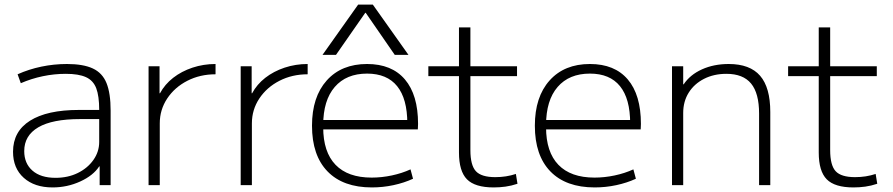

<svg xmlns="http://www.w3.org/2000/svg" viewBox="-20 -810 3906 840"><path d="M210 10Q131 10 84 -32Q37 -74 37 -146Q37 -235 111.5 -282Q186 -329 325 -329H414Q414 -390 401 -424Q388 -458 356 -472.5Q324 -487 268 -487Q217 -487 167 -476.5Q117 -466 71 -446L57 -485Q106 -507 161 -518.5Q216 -530 273 -530Q344 -530 386 -510.5Q428 -491 446 -446.5Q464 -402 464 -326V0H416V-82H414Q388 -42 331 -16Q274 10 210 10ZM223 -32Q277 -32 320 -53Q363 -74 388.5 -110Q414 -146 414 -189V-289H330Q209 -289 147.5 -253Q86 -217 86 -149Q86 -95 122 -63.5Q158 -32 223 -32Z M630 0V-520H678V-402H680Q701 -441 737.5 -469.5Q774 -498 822 -514Q870 -530 923 -530V-485Q855 -485 799.5 -456.5Q744 -428 711.5 -379Q679 -330 679 -270V0Z M1033 0V-520H1081V-402H1083Q1104 -441 1140.5 -469.5Q1177 -498 1225 -514Q1273 -530 1326 -530V-485Q1258 -485 1202.5 -456.5Q1147 -428 1114.5 -379Q1082 -330 1082 -270V0Z M1607 10Q1481 10 1413 -60Q1345 -130 1345 -260Q1345 -386 1409.5 -458Q1474 -530 1586 -530Q1694 -530 1751.5 -462.5Q1809 -395 1809 -268Q1809 -261 1808.5 -255Q1808 -249 1808 -244H1372V-285H1774L1762 -270Q1762 -378 1717.5 -433Q1673 -488 1586 -488Q1495 -488 1444.5 -429.5Q1394 -371 1394 -263V-253Q1394 -145 1448 -89Q1502 -33 1606 -33Q1650 -33 1694.5 -42.5Q1739 -52 1776 -69L1787 -28Q1748 -10 1701.5 0Q1655 10 1607 10ZM1391 -570 1547 -790H1611L1767 -570H1707L1580 -754H1578L1450 -570Z M2140 10Q2058 10 2023 -25.5Q1988 -61 1988 -143V-477H1854V-520H1988V-690H2038V-520H2242V-477H2038V-153Q2038 -87 2062 -61Q2086 -35 2147 -35Q2171 -35 2193.5 -38.5Q2216 -42 2237 -49L2244 -6Q2217 3 2191.5 6.5Q2166 10 2140 10Z M2582 10Q2456 10 2388 -60Q2320 -130 2320 -260Q2320 -386 2384.5 -458Q2449 -530 2561 -530Q2669 -530 2726.5 -462.5Q2784 -395 2784 -268Q2784 -261 2783.5 -255Q2783 -249 2783 -244H2347V-285H2749L2737 -270Q2737 -378 2692.5 -433Q2648 -488 2561 -488Q2470 -488 2419.5 -429.5Q2369 -371 2369 -263V-253Q2369 -145 2423 -89Q2477 -33 2581 -33Q2625 -33 2669.5 -42.5Q2714 -52 2751 -69L2762 -28Q2723 -10 2676.5 0Q2630 10 2582 10Z M2920 0V-520H2969V-441H2971Q2999 -483 3051 -506.5Q3103 -530 3168 -530Q3261 -530 3305.5 -478.5Q3350 -427 3350 -320V0H3301V-313Q3301 -402 3266 -444.5Q3231 -487 3158 -487Q3103 -487 3060 -465Q3017 -443 2993 -404.5Q2969 -366 2969 -316V0Z M3714 10Q3632 10 3597 -25.5Q3562 -61 3562 -143V-477H3428V-520H3562V-690H3612V-520H3816V-477H3612V-153Q3612 -87 3636 -61Q3660 -35 3721 -35Q3745 -35 3767.5 -38.5Q3790 -42 3811 -49L3818 -6Q3791 3 3765.5 6.5Q3740 10 3714 10Z"/></svg>

Font: M PLUS 1 Thin Light
Style: Regular
Weight: 300
Version: Version 1.001